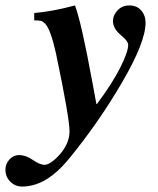

<svg xmlns="http://www.w3.org/2000/svg" viewBox="-114 -482 581 707"><path d="M241 -99H243Q299 -174 328.5 -232.5Q358 -291 358 -317Q358 -330 333 -351Q302 -376 302 -405Q302 -426 319 -444Q336 -462 362 -462Q390 -462 406 -443.5Q422 -425 422 -398Q422 -327 336 -179.5Q250 -32 143 99Q80 177 17 197Q-9 205 -32 205Q-58 205 -76 187Q-94 169 -94 143Q-94 121 -79 105Q-64 89 -44 89Q-19 89 7 107Q33 125 50 125Q63 125 82 110Q101 95 117 73Q142 38 142 2Q142 -48 92 -286Q72 -375 52 -395Q44 -403 37.5 -405Q31 -407 12 -407V-434Q81 -440 162 -462Q185 -403 226 -180Z"/></svg>

Font: STIX MathJax Alphabets
Style: Bold Italic
Weight: 700
Italic angle: -16.33°
Designer: MicroPress Inc., with final additions and corrections provided by Coen Hoffman, Elsevier (retired)
Version: Version 1.1.1